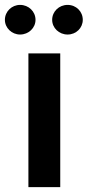

<svg xmlns="http://www.w3.org/2000/svg" viewBox="-48 -764 358 784"><path d="M68 0H198V-546H68ZM-28 -683C-28 -650 0 -623 34 -623C69 -623 97 -650 97 -683C97 -717 69 -744 34 -744C0 -744 -28 -717 -28 -683ZM165 -683C165 -650 193 -623 228 -623C263 -623 290 -650 290 -683C290 -717 263 -744 228 -744C193 -744 165 -717 165 -683Z"/></svg>

Font: Wafeq Semi Bold
Style: Regular
Weight: 600
Designer: Rasmus Andersson & Azza Alameddine
Foundry: Google & TypeTogether
Version: Version 3.000;January 28, 2025;FontCreator 15.0.0.3014 64-bi